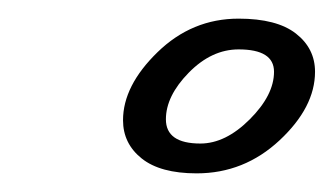

<svg xmlns="http://www.w3.org/2000/svg" viewBox="-20 -582 358 206"><path d="M112 -453Q112 -490 149 -526Q186 -562 236 -562Q277 -562 297.5 -546Q318 -530 318 -505Q318 -467 280 -431.5Q242 -396 191 -396Q152 -396 132 -412Q112 -428 112 -453ZM158 -454Q158 -428 195 -428Q222 -428 248 -454Q274 -480 274 -505Q274 -529 236 -529Q207 -529 182.5 -504Q158 -479 158 -454Z"/></svg>

Font: TypoPRO Dancing Script
Style: Bold
Weight: 700
Designer: Pablo Impallari
Foundry: Pablo Impallari. www.impallari.com Igino Marini. www.ikern.com
Version: Version 1.002